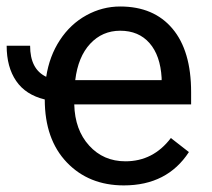

<svg xmlns="http://www.w3.org/2000/svg" viewBox="-37 -558 649 588"><path d="M342.3 9.8C430.8 9.8 497.2 -24.3 541.5 -92.3L486.3 -135.3C450.2 -87.7 403.8 -64 347.2 -64C302.2 -64 265.2 -80 236.1 -112.1C206.9 -144.1 191.7 -186.2 190.4 -238.3H548.3V-275.9C548.3 -360.2 529.3 -425 491.2 -470.2C453.1 -515.5 399.7 -538.1 331.1 -538.1C294.6 -538.1 260.1 -529.1 227.5 -511.2C195 -493.3 168 -468 146.5 -435.3C125 -402.6 111 -365.1 104.5 -322.8C71.6 -338.4 55.2 -370.1 55.2 -418H-16.6C-16.6 -374.3 -6.9 -338.4 12.5 -310.1C31.8 -281.7 61 -262.9 100.1 -253.4C100.1 -172 122.6 -107.8 167.5 -60.8C212.4 -13.8 270.7 9.8 342.3 9.8ZM331.1 -463.9C368.8 -463.9 398.8 -451.3 420.9 -426C443 -400.8 455.4 -365.2 458 -319.3V-312.5H193.4C199.2 -360.4 214.5 -397.5 239.3 -424.1C264 -450.6 294.6 -463.9 331.1 -463.9Z"/></svg>

Font: Roboto1
Style: rg
Weight: 400
Designer: Google
Version: Version 2.137; 2017